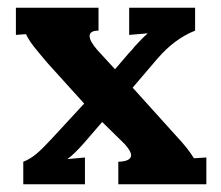

<svg xmlns="http://www.w3.org/2000/svg" viewBox="-20 -475 569 495"><path d="M386 -324 322 -249 433 -126Q465 -92 480 -67L512 -69V0H285V-58Q318 -59 318 -75Q318 -85 302 -103L244 -160H243L199 -109Q170 -76 155 -66V-65L199 -69V0H40V-58Q58 -65 74 -78.5Q90 -92 113 -117L197 -208L102 -313Q98 -318 76.5 -343.5Q55 -369 47 -387L21 -385V-455H234V-396Q211 -396 211 -382Q211 -369 231 -346L276 -297H277L313 -339Q323 -349 327 -355Q348 -378 360 -388V-389L313 -385V-455H483V-396Q430 -375 386 -324Z"/></svg>

Font: Sumana
Style: Bold
Weight: 700
Designer: Cyreal, Alexei Vanyashin (Devanagari), Olga Karpushina (Latin)
Foundry: Cyreal
Version: Version 1.015;PS 001.015;hotconv 1.0.70;makeotf.lib2.5.58329